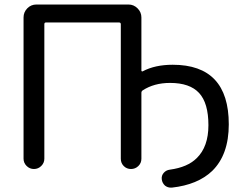

<svg xmlns="http://www.w3.org/2000/svg" viewBox="-20 -775 1092 856"><path d="M616.2 -372.1Q610.4 -368.2 610.4 -361.3V-67.4Q610.4 -47.9 596.7 -34.7Q583 -21.5 564 -21.5Q544.9 -21.5 531.7 -34.7Q518.6 -47.9 518.6 -67.4V-667Q518.6 -674.8 510.7 -674.8H184.6Q177.7 -674.8 177.7 -667V-67.4Q177.7 -48.8 164.1 -35.2Q150.4 -21.5 131.3 -21.5Q112.3 -21.5 98.6 -35.2Q85 -48.8 85 -67.4V-697.3Q85 -720.7 101.6 -737.8Q118.2 -754.9 142.6 -754.9H552.7Q576.2 -754.9 593.3 -737.8Q610.4 -720.7 610.4 -697.3V-460.9Q610.4 -458 612.3 -457Q614.3 -456.1 616.2 -457Q670.9 -486.3 750 -486.3Q1000 -486.3 1000 -220.7Q1000 -85 925.8 -12.7Q861.3 48.8 746.1 61.5Q743.2 61.5 741.2 61.5Q727.5 61.5 715.8 52.7Q703.1 41 701.2 24.4Q699.2 7.8 710 -4.4Q720.7 -16.6 737.3 -18.6Q816.4 -29.3 857.4 -70.3Q909.2 -121.1 909.2 -216.8Q909.2 -315.4 867.7 -360.4Q826.2 -405.3 738.3 -405.3Q667 -405.3 616.2 -372.1Z"/></svg>

Font: Gen Jyuu Gothic P Regular
Style: Regular
Weight: 400
Designer: [Source Han Sans]
Ryoko NISHIZUKA  (kana & ideographs); Paul D. Hunt (Latin, Greek & Cyrillic); Wenlong ZHANG  (bopomofo
Version: Version 1.002.20150607